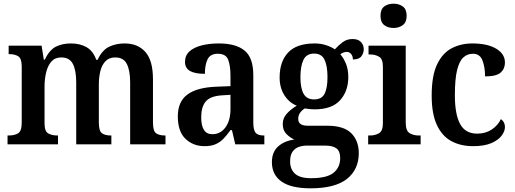

<svg xmlns="http://www.w3.org/2000/svg" viewBox="-20 -784 2798 1043"><path d="M21 0V-48H28Q59 -48 78.5 -60Q98 -72 98 -118V-423Q98 -466 79.5 -478Q61 -490 30 -490H27V-536H206L218 -460H223Q249 -513 283.5 -530.5Q318 -548 366 -548Q415 -548 450.5 -527.5Q486 -507 503 -459H510Q535 -512 572.5 -530Q610 -548 657 -548Q729 -548 770 -501.5Q811 -455 811 -353V-119Q811 -72 828 -60Q845 -48 876 -48H879V0H687V-337Q687 -401 669 -436.5Q651 -472 606 -472Q573 -472 553.5 -452Q534 -432 525.5 -399Q517 -366 517 -327V-119Q517 -72 534 -60Q551 -48 582 -48H585V0H394V-337Q394 -401 376 -436.5Q358 -472 313 -472Q279 -472 259.5 -450Q240 -428 231 -392Q222 -356 222 -314V-114Q222 -71 241.5 -59.5Q261 -48 292 -48H295V0Z M1091 10Q1030 10 988 -29.5Q946 -69 946 -152Q946 -232 998 -270.5Q1050 -309 1155 -313L1232 -316V-373Q1232 -427 1219.5 -459.5Q1207 -492 1163 -492Q1122 -492 1107.5 -461.5Q1093 -431 1093 -383Q1039 -383 1012 -398.5Q985 -414 985 -448Q985 -483 1009.5 -505Q1034 -527 1076 -537.5Q1118 -548 1169 -548Q1262 -548 1309 -509Q1356 -470 1356 -376V-119Q1356 -78 1368.5 -63Q1381 -48 1412 -48H1416V0H1258L1240 -77H1232Q1212 -49 1193.5 -30Q1175 -11 1151 -0.5Q1127 10 1091 10ZM1133 -55Q1178 -55 1205 -92.5Q1232 -130 1232 -191V-269L1185 -266Q1122 -262 1097.5 -232.5Q1073 -203 1073 -147Q1073 -55 1133 -55Z M1667 239Q1561 239 1509 202Q1457 165 1457 97Q1457 42 1491 11.5Q1525 -19 1579 -26Q1556 -36 1536 -56Q1516 -76 1516 -110Q1516 -142 1537 -165.5Q1558 -189 1592 -210Q1551 -226 1525 -266.5Q1499 -307 1499 -363Q1499 -450 1545.5 -499Q1592 -548 1689 -548Q1723 -548 1751.5 -538.5Q1780 -529 1799 -516Q1818 -537 1841 -554.5Q1864 -572 1895 -572Q1926 -572 1941 -555.5Q1956 -539 1956 -517Q1956 -495 1943 -478Q1930 -461 1897 -461Q1897 -479 1887.5 -490.5Q1878 -502 1864 -502Q1854 -502 1845 -498.5Q1836 -495 1829 -489Q1847 -468 1859.5 -437.5Q1872 -407 1872 -365Q1872 -289 1827.5 -239.5Q1783 -190 1689 -190Q1678 -190 1661.5 -191.5Q1645 -193 1636 -195Q1622 -187 1611 -172.5Q1600 -158 1600 -138Q1600 -101 1651 -101H1758Q1848 -101 1888.5 -60Q1929 -19 1929 48Q1929 137 1864.5 188Q1800 239 1667 239ZM1686 -244Q1728 -244 1743.5 -275Q1759 -306 1759 -365Q1759 -426 1743 -459.5Q1727 -493 1686 -493Q1645 -493 1628.5 -459Q1612 -425 1612 -364Q1612 -306 1629 -275Q1646 -244 1686 -244ZM1669 184Q1756 184 1792 154.5Q1828 125 1828 75Q1828 37 1807.5 22Q1787 7 1747 7H1645Q1624 7 1603.5 14Q1583 21 1569.5 39.5Q1556 58 1556 93Q1556 136 1583 160Q1610 184 1669 184Z M2118 -632Q2088 -632 2067.5 -647.5Q2047 -663 2047 -698Q2047 -734 2067.5 -749Q2088 -764 2118 -764Q2147 -764 2168 -749Q2189 -734 2189 -698Q2189 -663 2168 -647.5Q2147 -632 2118 -632ZM1980 0V-48H1991Q2017 -48 2038.5 -60Q2060 -72 2060 -115V-422Q2060 -464 2039 -476Q2018 -488 1992 -488H1982V-536H2184V-118Q2184 -73 2205.5 -60.5Q2227 -48 2253 -48H2265V0Z M2550 10Q2483 10 2432.5 -17Q2382 -44 2353.5 -104.5Q2325 -165 2325 -265Q2325 -373 2354.5 -434.5Q2384 -496 2434 -522Q2484 -548 2546 -548Q2628 -548 2675.5 -519.5Q2723 -491 2723 -444Q2723 -411 2700 -390Q2677 -369 2615 -369Q2615 -419 2601 -455.5Q2587 -492 2549 -492Q2519 -492 2497 -472Q2475 -452 2463 -403Q2451 -354 2451 -266Q2451 -163 2479.5 -110.5Q2508 -58 2572 -58Q2618 -58 2651.5 -80.5Q2685 -103 2701 -137Q2723 -122 2723 -94Q2723 -71 2705 -47Q2687 -23 2649 -6.5Q2611 10 2550 10Z"/></svg>

Font: Noto Serif SemiCondensed SemiBold
Style: Regular
Weight: 600
Width: 4
Designer: Monotype Design Team
Foundry: Monotype Imaging Inc.
Version: Version 2.013; ttfautohint (v1.8.4.7-5d5b)